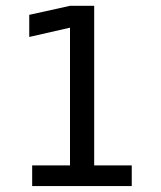

<svg xmlns="http://www.w3.org/2000/svg" viewBox="-20 -624 540 644"><path d="M87.9 -69.3H214.8V-531.2L78.1 -500V-574.2L214.8 -604.5H295.9V-69.3H421.9V0H87.9Z"/></svg>

Font: BabelStone Flags PUA
Style: Regular
Weight: 400
Designer: Andrew West
Foundry: BabelStone
Version: Version 4.12